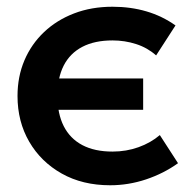

<svg xmlns="http://www.w3.org/2000/svg" viewBox="-20 -535 570 570"><path d="M307 15Q225 15 163.2 -19.8Q101.5 -54.5 66.8 -114.2Q32 -174 32 -250Q32 -307.5 52.5 -355.8Q73 -404 110.8 -439.8Q148.5 -475.5 200 -495.2Q251.5 -515 314 -515Q368 -515 414.8 -501.2Q461.5 -487.5 501 -459.5L443.5 -370.5Q417.5 -393.5 384 -404.2Q350.5 -415 314 -415Q261 -415 224.5 -396Q188 -377 169.2 -340.5Q150.5 -304 150.5 -250.5Q150.5 -197.5 169.2 -160.5Q188 -123.5 224.5 -104.2Q261 -85 314 -85Q355 -85 391.2 -98Q427.5 -111 454.5 -134L508.5 -50.5Q466 -20 413.8 -2.5Q361.5 15 307 15ZM111.5 -209V-302H405V-209Z"/></svg>

Font: Geologica Roman Medium
Style: Regular
Weight: 500
Designer: Sindre Bremnes, Frode Helland
Foundry: Monokrom Skriftforlag AS
Version: Version 1.010;gftools[0.9.28]